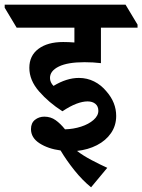

<svg xmlns="http://www.w3.org/2000/svg" viewBox="-78 -645 606 818"><path d="M310 153Q273 123 239 80.5Q205 38 180 -4Q127 -11 90.5 -34.5Q54 -58 54 -95Q54 -121 71 -134.5Q88 -148 111 -148Q138 -148 159 -133Q180 -118 199 -94Q235 -95 267.5 -105.5Q300 -116 320.5 -134Q341 -152 341 -173Q341 -192 328.5 -202.5Q316 -213 295 -213Q274 -213 247.5 -203Q221 -193 188 -171Q130 -208 88.5 -255.5Q47 -303 47 -356Q47 -408 86 -437Q125 -466 191 -466Q215 -466 239 -464V-527H-7L-58 -612V-625H457L508 -540V-527H352V-376Q336 -378 318 -379Q300 -380 282 -380Q210 -380 172.5 -361.5Q135 -343 135 -313Q135 -294 150 -279Q206 -313 258 -313Q293 -313 323 -298Q353 -283 376 -255Q417 -208 417 -151Q417 -110 395 -78Q373 -46 335 -26.5Q297 -7 250 -2Q276 18 312 37Q348 56 379 70Z"/></svg>

Font: Noto Serif Devanagari SemiCondensed
Style: Bold
Weight: 700
Width: 4
Designer: Universal Thirst, Indian Type Foundry and the Monotype Design Team
Foundry: Monotype Imaging Inc.
Version: Version 2.004; ttfautohint (v1.8.4.7-5d5b)